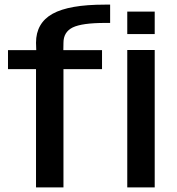

<svg xmlns="http://www.w3.org/2000/svg" viewBox="-20 -809 763 829"><path d="M135.5 0H254V-510.5H420.5V-592.5H253.5L254 -624C254 -655 267 -677 294 -690.5C321 -703.5 367.5 -710 434 -710H455.5V-789H432C329.5 -789 255 -776 207 -749.5C159.5 -723 135.5 -681 135.5 -624.5L136.5 -592.5H14.5V-510.5H135.5ZM529.5 0H648V-593H529.5ZM529.5 -759V-662H648V-759Z"/></svg>

Font: Anybody Medium
Style: Regular
Weight: 500
Designer: Tyler Finck
Foundry: Etcetera Type Company
Version: Version 1.110